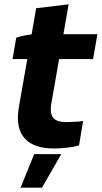

<svg xmlns="http://www.w3.org/2000/svg" viewBox="-20 -678 470 887"><path d="M229 8C266 8 314 3 345 -6L364 -119C346 -116 310 -114 287 -114C238 -114 205 -129 217 -199L253 -405H410L430 -520H273L297 -658L147 -640L126 -519C102 -517 74 -510 55 -504L38 -405H106L67 -182C44 -50 111 8 229 8ZM75 189H174L263 34H138Z"/></svg>

Font: Fixel Display 20240404
Style: Bold Italic
Weight: 700
Italic angle: -10°
Designer: AlfaBravo + MacPaw
Foundry: Kyrylo Tkachov, Marchela Mozhyna, Serhii Makarenko, Maria Weinstein, Zakhar Kryvoshyya
Version: Version 1.211;Glyphs 3.2 (3225)